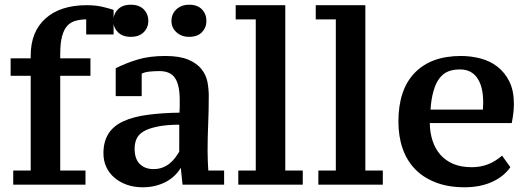

<svg xmlns="http://www.w3.org/2000/svg" viewBox="-20 -777 2238 813"><path d="M347 -755Q384 -755 412.5 -748.5Q441 -742 461 -735V-631H345V-695Q324 -695 302 -689.5Q280 -684 265.5 -668.5Q251 -653 243 -624Q235 -595 235 -547V-530H363V-456H235V-55H342V5H36V-55H110V-456H25V-530H110V-541Q110 -643 173 -699Q236 -755 347 -755Z M859 -139Q859 -116 860 -92.5Q861 -69 862 -55H929V5H753L743 -90H756Q752 -75 738 -55Q724 -35 702 -19Q680 -3 650 6.5Q620 16 584 16Q547 16 516.5 5Q486 -6 464 -25Q442 -44 430 -70Q418 -96 418 -128Q418 -177 439 -210.5Q460 -244 502.5 -263.5Q545 -283 606.5 -291Q668 -299 740 -300Q741 -311 741 -325.5Q741 -340 741 -354Q741 -416 721.5 -446Q702 -476 655 -476Q636 -476 614.5 -474Q593 -472 580 -465V-370H470V-488Q511 -509 561.5 -524.5Q612 -540 680 -540Q740 -540 777 -524.5Q814 -509 833.5 -484Q853 -459 858.5 -429.5Q864 -400 864 -371Q864 -308 861.5 -250.5Q859 -193 859 -139ZM630 -61Q651 -61 668 -67.5Q685 -74 698.5 -85Q712 -96 722 -109.5Q732 -123 739 -135V-249Q686 -249 647 -241Q608 -233 587 -220Q566 -207 558 -188.5Q550 -170 550 -148Q550 -104 572 -82.5Q594 -61 630 -61ZM460 -688Q460 -718 479.5 -737.5Q499 -757 534 -757Q569 -757 588.5 -737.5Q608 -718 608 -688Q608 -660 588.5 -640.5Q569 -621 534 -621Q499 -621 479.5 -640.5Q460 -660 460 -688ZM706 -688Q706 -718 727 -737.5Q748 -757 781 -757Q816 -757 835 -737.5Q854 -718 854 -688Q854 -660 835 -640.5Q816 -621 781 -621Q748 -621 727 -640.5Q706 -660 706 -688Z M1262 5H989V-55H1063V-695H978V-755H1188V-55H1262Z M1601 5H1328V-55H1402V-695H1317V-755H1527V-55H1601Z M2141 -69Q2113 -29 2063 -6.5Q2013 16 1947 16Q1878 16 1825 -4.5Q1772 -25 1737 -61.5Q1702 -98 1684.5 -149Q1667 -200 1667 -262Q1667 -397 1736 -468.5Q1805 -540 1932 -540Q1974 -540 2014.5 -529.5Q2055 -519 2086.5 -494.5Q2118 -470 2137 -431.5Q2156 -393 2156 -337Q2156 -320 2154 -301Q2152 -282 2147 -256H1800Q1800 -217 1811.5 -181.5Q1823 -146 1845.5 -121Q1868 -96 1900.5 -82.5Q1933 -69 1978 -69Q2014 -69 2045.5 -81Q2077 -93 2106 -118ZM1928 -483Q1900 -483 1879 -475Q1858 -467 1842 -447Q1826 -427 1816 -393Q1806 -359 1803 -313H2025Q2025 -317 2025.5 -326.5Q2026 -336 2026 -344Q2026 -410 2001 -446.5Q1976 -483 1928 -483Z"/></svg>

Font: PT Serif Caption
Style: Semibold
Weight: 600
Designer: A.Korolkova, O.Umpeleva, V.Yefimov
Foundry: ParaType Ltd
Version: Version 1.00;May 2, 2020;FontCreator 12.0.0.2544 64-bit